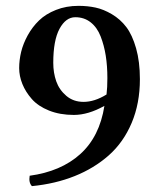

<svg xmlns="http://www.w3.org/2000/svg" viewBox="-20 -630 538 660"><path d="M346.2 -305.2Q349.1 -329.1 349.1 -361.8Q349.1 -403.3 343.5 -438.7Q337.9 -474.1 325.9 -504.9Q314 -535.6 291.7 -553.2Q269.5 -570.8 238.8 -570.8Q206.1 -570.8 184.6 -531Q163.1 -491.2 163.1 -414.1Q163.1 -379.9 173.3 -350.6Q183.6 -321.3 208 -300.5Q232.4 -279.8 267.1 -279.8Q305.2 -279.8 346.2 -305.2ZM82 -25.9Q189.5 -40.5 255.9 -100.3Q322.3 -160.2 338.9 -266.1Q283.2 -234.9 233.9 -234.9Q186 -234.9 148.4 -250Q110.8 -265.1 89.4 -289.6Q67.9 -314 56.9 -341.3Q45.9 -368.7 45.9 -396Q45.9 -423.3 52.7 -451.7Q59.6 -480 75.4 -508.8Q91.3 -537.6 114.3 -559.8Q137.2 -582 172.4 -595.9Q207.5 -609.9 250 -609.9Q280.8 -609.9 308.3 -604Q335.9 -598.1 364.7 -581.1Q393.6 -564 414.1 -537.1Q434.6 -510.3 447.8 -464.1Q460.9 -418 460.9 -357.9Q460.9 -274.4 432.6 -207.5Q404.3 -140.6 353.8 -95.9Q303.2 -51.3 236.6 -24.7Q169.9 2 89.8 9.8Q78.1 -2 82 -25.9Z"/></svg>

Font: Common Serif SemiBold
Style: Regular
Weight: 600
Designer: Philipp H. Poll, Khaled Hosny
Foundry: Stefan Peev, Context Ltd.
Version: Version 1.026